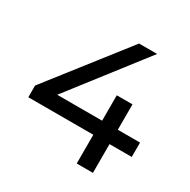

<svg xmlns="http://www.w3.org/2000/svg" viewBox="-158 -848 984 995"><g transform="rotate(30 334.5 -350.0)"><path d="M38 -172V-242L396 -700H504L149 -242L98 -258H657V-172ZM427 0V-172L430 -258V-410H524V0Z"/></g></svg>

Font: MOST Montserrat Medium
Style: Regular
Weight: 500
Designer: Julieta Ulanovsky
Foundry: Julieta Ulanovsky
Version: Version 8.000;March 11, 2024;FontCreator 15.0.0.2926 64-bit